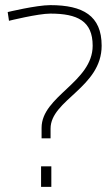

<svg xmlns="http://www.w3.org/2000/svg" viewBox="-20 -729 426 748"><path d="M376 -551C376 -668 303 -709 176 -709C122 -709 10 -682 10 -682L15 -648C15 -648 128 -676 176 -676C282 -676 341 -647 341 -551C341 -409 142 -355 142 -231V-190H177V-228C177 -340 376 -388 376 -551ZM140 -1H180V-81H140Z"/></svg>

Font: TitilliumText22L
Style: 1 wt
Weight: 100
Designer: Campivisivi
Foundry: Campivisivi
Version: 1.000